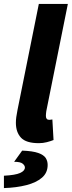

<svg xmlns="http://www.w3.org/2000/svg" viewBox="-46 -718 366 979"><path d="M152 12Q87 12 61 -16Q35 -44 35 -92Q35 -106 37 -121Q39 -136 43 -156L152 -698H300L190 -151Q189 -142 188.5 -137.5Q188 -133 188 -127Q188 -107 205 -107Q208 -107 211.5 -107.5Q215 -108 221 -109L227 -4Q212 2 192.5 7Q173 12 152 12ZM-26 241V178Q32 175 56.5 164Q81 153 81 136Q81 126 69.5 116.5Q58 107 26 107L67 50Q121 52 149 62Q177 72 187 87.5Q197 103 197 123Q197 163 168 188Q139 213 88.5 226Q38 239 -26 241Z"/></svg>

Font: Source Sans 3 ExtraBold
Style: Italic
Weight: 800
Italic angle: -11°
Version: Version 3.052;hotconv 1.1.0;makeotfexe 2.6.0